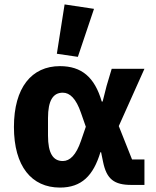

<svg xmlns="http://www.w3.org/2000/svg" viewBox="-20 -836 707 868"><path d="M405 -796 272 -816 237 -593 332 -579ZM633 -115H577L517 -266L633 -525H485L462 -448L444 -377H440C408 -487 349 -537 251 -537C123 -537 43 -440 43 -262C43 -84 123 12 251 12C349 12 402 -42 434 -148H437L446 -104C462 -26 496 0 574 0H633ZM264 -108C220 -108 197 -143 197 -223V-302C197 -382 220 -417 264 -417C296 -417 324 -390 346 -326L368 -263L346 -199C324 -135 296 -108 264 -108Z"/></svg>

Font: LVC Sans
Style: Bold
Weight: 700
Designer: Mike Abbink, Paul van der Laan, Pieter van Rosmalen
Foundry: Bold Monday
Version: Version 3.0